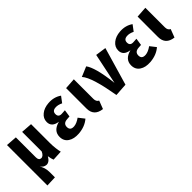

<svg xmlns="http://www.w3.org/2000/svg" viewBox="114 -1550 2724 2724"><g transform="rotate(-45 1476.0 -188.0)"><path d="M412 25Q398 -9 389 -67Q345 11 287 7Q236 3 205 -46Q217 -23 222 -11Q230 8 236 25Q248 66 248 119V216L91 222V-589L257 -577V-176Q257 -116 301 -113Q344 -110 375 -176V-569L542 -557V-181Q542 -120 549 -67Q554 -21 564 17Z M1129 -542 1063 -454Q1003 -483 955 -479Q887 -475 887 -413Q887 -348 958 -353L1021 -357L1005 -249L952 -245Q872 -239 872 -169Q872 -97 953 -103Q1007 -107 1074 -155L1143 -67Q1058 7 927 17Q826 24 765 -17Q700 -59 700 -143Q700 -265 846 -302Q720 -319 720 -421Q720 -493 779 -540Q836 -587 930 -594Q1044 -602 1129 -542Z M1421 -185Q1421 -129 1462 -110L1415 13Q1255 -6 1255 -158V-567L1421 -578Z M1675 -584Q1712 -536 1742 -427Q1774 -308 1793 -134L1890 -598L2051 -575L1885 -6L1691 7Q1673 -96 1656 -174Q1637 -261 1617 -326Q1575 -467 1525 -521Z M2564 -542 2498 -454Q2438 -483 2390 -479Q2322 -475 2322 -413Q2322 -348 2393 -353L2456 -357L2440 -249L2387 -245Q2307 -239 2307 -169Q2307 -97 2388 -103Q2442 -107 2509 -155L2578 -67Q2493 7 2362 17Q2261 24 2200 -17Q2135 -59 2135 -143Q2135 -265 2281 -302Q2155 -319 2155 -421Q2155 -493 2214 -540Q2271 -587 2365 -594Q2479 -602 2564 -542Z M2856 -185Q2856 -129 2897 -110L2850 13Q2690 -6 2690 -158V-567L2856 -578Z"/></g></svg>

Font: Xiangcui Wave Sans Xiangcui Wave Sans
Style: Regular
Weight: 800
Width: 3
Version: Version 0.920;March 28, 2024;FontCreator 14.0.0.2814 64-bit